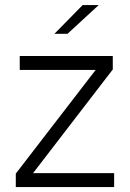

<svg xmlns="http://www.w3.org/2000/svg" viewBox="-20 -758 526 778"><path d="M442.5 -56.5V0H44V-54.5L367.5 -474.5H60V-531H437V-476.5L114 -56.5ZM200.5 -621 315 -737.5H380L253.5 -621Z"/></svg>

Font: Epilogue Light
Style: Regular
Weight: 300
Designer: Tyler Finck
Foundry: Etcetera Type Co
Version: Version 2.111; ttfautohint (v1.8.3)